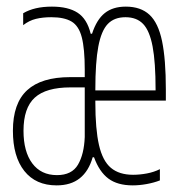

<svg xmlns="http://www.w3.org/2000/svg" viewBox="-20 -550 540 580"><path d="M151 10Q88 10 53.5 -33.5Q19 -77 19 -155Q19 -238 62 -277.5Q105 -317 192 -317H248V-286H193Q119 -286 85 -255Q51 -224 51 -155Q51 -92 77.5 -56.5Q104 -21 152 -21Q197 -21 215.5 -52.5Q234 -84 236 -136V-340Q236 -403 227 -437.5Q218 -472 196 -485Q174 -498 135 -498Q109 -498 88.5 -493Q68 -488 50 -474V-510Q67 -520 88.5 -525Q110 -530 137 -530Q186 -530 214.5 -511.5Q243 -493 254 -448H258Q272 -491 296.5 -510.5Q321 -530 360 -530Q405 -530 431.5 -505.5Q458 -481 469.5 -426Q481 -371 481 -280V-246H256V-277H460L450 -263V-279Q450 -362 441 -409.5Q432 -457 412.5 -477.5Q393 -498 359 -498Q325 -498 305.5 -477.5Q286 -457 277 -409.5Q268 -362 268 -279V-241Q268 -160 279 -112Q290 -64 315 -43Q340 -22 382 -22Q402 -22 423.5 -26Q445 -30 463 -39V-5Q445 2 423 6Q401 10 381 10Q335 10 307.5 -10.5Q280 -31 264 -75H260Q248 -33 221 -11.5Q194 10 151 10Z"/></svg>

Font: M PLUS Code Latin ExtraLight
Style: Regular
Weight: 250
Designer: Coji Morishita
Foundry: UNDERFOREST DESIGN
Version: Version 1.002; ttfautohint (v1.8.3)